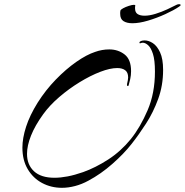

<svg xmlns="http://www.w3.org/2000/svg" viewBox="-20 -858 883 917"><path d="M276 39Q224 39 181 16Q138 -7 112.5 -50Q87 -93 87 -153Q87 -198 104.5 -252.5Q122 -307 160 -368Q198 -428 246.5 -478Q295 -528 344.5 -562.5Q394 -597 434 -610Q467 -622 502 -622Q544 -622 575 -598Q606 -574 606 -518Q606 -499 602 -480.5Q598 -462 595 -453Q594 -447 591 -447Q585 -447 587 -458Q589 -467 590.5 -474.5Q592 -482 592 -488Q592 -512 578 -522.5Q564 -533 540 -533Q506 -533 459 -515Q412 -497 360.5 -465.5Q309 -434 263 -394.5Q217 -355 186 -312Q147 -258 128 -210Q109 -162 109 -123Q109 -71 142.5 -40Q176 -9 240 -9Q269 -9 303 -15.5Q337 -22 377 -36Q436 -57 496.5 -96Q557 -135 605 -194Q650 -250 685 -331.5Q720 -413 720 -516Q720 -571 710.5 -600.5Q701 -630 687.5 -642Q674 -654 662 -654Q658 -654 652 -652Q651 -652 650.5 -651.5Q650 -651 649 -651Q646 -651 646 -654Q646 -659 653 -662Q661 -665 671 -665Q690 -665 710 -652Q730 -639 744.5 -608Q759 -577 759 -524Q759 -450 735.5 -385.5Q712 -321 677 -267Q642 -213 608 -170Q572 -124 517 -75.5Q462 -27 402 5Q371 22 338.5 30.5Q306 39 276 39ZM612 -747Q586 -747 570 -757Q554 -767 554 -792Q554 -795 554 -799Q554 -803 555 -807Q556 -812 568 -818.5Q580 -825 595.5 -830Q611 -835 620 -835Q627 -835 626 -831Q625 -827 625 -824Q625 -821 625 -818Q625 -799 637 -791Q649 -783 671 -783Q694 -783 723 -792Q752 -801 779 -813.5Q806 -826 823 -835Q829 -838 835 -838Q843 -838 843 -833Q841 -830 835 -826Q810 -809 769.5 -790.5Q729 -772 687 -759.5Q645 -747 612 -747Z"/></svg>

Font: Arizonia
Style: Regular
Weight: 400
Designer: Robert E. Leuschke
Foundry: Robert E. Leuschke
Version: Version 1.010; ttfautohint (v1.8.4.7-5d5b)